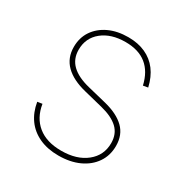

<svg xmlns="http://www.w3.org/2000/svg" viewBox="-134 -653 746 773"><g transform="rotate(30 239.0 -266.0)"><path d="M238.8 10.3Q188 10.3 149.7 -7.3Q111.3 -24.9 87.9 -57.4Q64.5 -89.8 57.1 -134.8L79.6 -138.2Q88.9 -78.6 129.6 -45.4Q170.4 -12.2 238.8 -12.2Q311 -12.2 354.7 -47.4Q398.4 -82.5 398.4 -139.2Q398.4 -181.6 371.3 -207.3Q344.2 -232.9 291 -246.1L204.6 -267.6Q140.6 -283.2 107.4 -316.2Q74.2 -349.1 74.2 -399.9Q74.2 -442.9 95.9 -475.1Q117.7 -507.3 156.2 -525.4Q194.8 -543.5 245.6 -543.5Q291 -543.5 325.4 -527.8Q359.9 -512.2 382.6 -482.2Q405.3 -452.1 415.5 -407.7L393.1 -403.8Q379.9 -461.9 343 -491.5Q306.2 -521 245.6 -521Q178.7 -521 137.7 -487.8Q96.7 -454.6 96.7 -399.9Q96.7 -357.4 124.8 -330.3Q152.8 -303.2 208.5 -289.6L295.9 -268.1Q356.4 -252.9 388.7 -221.7Q420.9 -190.4 420.9 -139.2Q420.9 -94.7 397.9 -61Q375 -27.3 334 -8.5Q293 10.3 238.8 10.3Z"/></g></svg>

Font: Inter 20pt Thin
Style: Regular
Weight: 250
Version: Version 4.001;git-66647c0bb